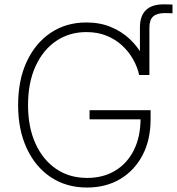

<svg xmlns="http://www.w3.org/2000/svg" viewBox="-20 -839 801 869"><path d="M613.3 -499.5V-713.9Q613.3 -767.1 640.4 -793.2Q667.5 -819.3 720.2 -819.3Q730.5 -819.3 741.5 -819.1Q752.4 -818.8 760.7 -818.4V-778.8Q752 -779.3 742.2 -779.5Q732.4 -779.8 726.1 -779.8Q689.9 -779.8 673.1 -764.4Q656.2 -749 656.2 -713.9V-499.5ZM374 9.8Q280.3 9.8 210.2 -36.9Q140.1 -83.5 101.1 -167.5Q62 -251.5 62 -363.3Q62 -476.6 101.1 -560.3Q140.1 -644 209.7 -690.7Q279.3 -737.3 371.1 -737.3Q432.6 -737.3 481.9 -716.8Q531.2 -696.3 567.6 -661.9Q604 -627.4 626.5 -585.2Q648.9 -543 656.2 -499.5H609.9Q602.1 -535.6 582.5 -570.3Q563 -605 532.7 -633.1Q502.4 -661.1 461.9 -677.5Q421.4 -693.8 371.1 -693.8Q293.5 -693.8 233.9 -653.3Q174.3 -612.8 140.6 -538.6Q106.9 -464.4 106.9 -363.3Q106.9 -263.7 140.4 -189.7Q173.8 -115.7 233.9 -74.7Q293.9 -33.7 374 -33.7Q447.3 -33.7 501.7 -66.7Q556.2 -99.6 586.2 -160.2Q616.2 -220.7 616.2 -303.7L632.3 -298.8H385.3V-340.3H661.6V-299.8Q661.6 -206.1 625.2 -136.7Q588.9 -67.4 524.2 -28.8Q459.5 9.8 374 9.8Z"/></svg>

Font: Inter 18pt ExtraLight
Style: Regular
Weight: 250
Designer: Rasmus Andersson
Foundry: rsms
Version: Version 4.001;git-66647c0bb